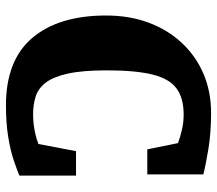

<svg xmlns="http://www.w3.org/2000/svg" viewBox="-62 -646 728 644"><g transform="rotate(90 302.0 -324.0)"><path d="M333 20Q182 20 107 -68.5Q32 -157 32 -316Q32 -394 56 -458.5Q80 -523 124 -570Q168 -617 227.5 -642.5Q287 -668 359 -668Q425 -668 479.5 -659Q534 -650 565 -642V-454H481L460 -557Q438 -565 414 -570.5Q390 -576 364 -576Q309 -576 276.5 -552Q244 -528 230 -471.5Q216 -415 216 -318Q216 -236 227 -187Q238 -138 257.5 -113Q277 -88 304 -79.5Q331 -71 364 -71Q380 -71 397 -73Q414 -75 431 -79Q448 -83 463 -89L487 -215H569V-25Q550 -17 517.5 -6Q485 5 439 12.5Q393 20 333 20Z"/></g></svg>

Font: Faustina Light ExtraBold
Style: Regular
Weight: 800
Version: Version 1.200